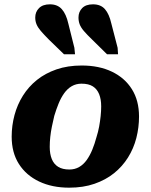

<svg xmlns="http://www.w3.org/2000/svg" viewBox="-20 -854 698 888"><path d="M426 -219Q434 -244 438.5 -268.5Q443 -293 445.5 -317Q448 -341 448 -362Q448 -395 438.5 -418.5Q429 -442 409.5 -454.5Q390 -467 357 -467Q332 -467 312 -455.5Q292 -444 277 -423Q262 -402 251 -375Q240 -348 231 -318Q225 -293 220 -268.5Q215 -244 212.5 -220.5Q210 -197 210 -175Q210 -142 219.5 -118.5Q229 -95 249 -82.5Q269 -70 301 -70Q326 -70 346 -81.5Q366 -93 381 -114Q396 -135 407 -162Q418 -189 426 -219ZM34 -222Q34 -273 47 -321.5Q60 -370 86 -411.5Q112 -453 150.5 -484Q189 -515 241 -533Q293 -551 358 -551Q438 -551 497.5 -522.5Q557 -494 590 -441.5Q623 -389 623 -315Q623 -264 610.5 -215.5Q598 -167 572 -125.5Q546 -84 507.5 -53Q469 -22 417 -4Q365 14 300 14Q221 14 161 -14.5Q101 -43 67.5 -95.5Q34 -148 34 -222ZM495 -745 524 -633 526 -603H475L407 -670Q382 -694 368 -710.5Q354 -727 348.5 -741.5Q343 -756 343 -773Q343 -799 360 -816.5Q377 -834 410 -834Q446 -834 465.5 -811.5Q485 -789 495 -745ZM296 -745 324 -633 327 -603H276L207 -670Q183 -694 169 -710.5Q155 -727 149 -741.5Q143 -756 143 -773Q143 -799 160.5 -816.5Q178 -834 211 -834Q246 -834 266 -811.5Q286 -789 296 -745Z"/></svg>

Font: Roboto Serif
Style: Bold Italic
Weight: 700
Italic angle: -10°
Designer: Greg Gazdowicz
Foundry: Commercial Type
Version: Version 1.008